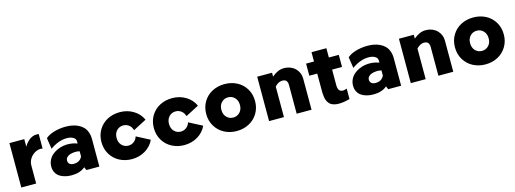

<svg xmlns="http://www.w3.org/2000/svg" viewBox="-8 -1474 6164 2297"><g transform="rotate(-15 3074.5 -325.0)"><path d="M398.9 -565.9Q407.2 -565.9 426.8 -564V-384.8Q417 -387.2 402.8 -387.2Q352.5 -387.2 307.4 -350.8Q262.2 -314.5 248 -258.8Q244.1 -241.7 244.1 -214.8V0H60.1V-549.8H244.1V-455.1Q252.4 -472.2 266.6 -490.2Q280.8 -508.3 300.3 -525.9Q319.8 -543.5 345.9 -554.7Q372.1 -565.9 398.9 -565.9Z M759.8 -565.9Q801.8 -565.9 839.1 -558.8Q876.5 -551.8 911.4 -535.2Q946.3 -518.6 971.4 -493.7Q996.6 -468.8 1011.7 -429.9Q1026.9 -391.1 1026.9 -342.8V0H866.7L849.6 -39.1Q786.6 15.1 684.6 15.1Q655.8 15.1 628.7 11.2Q601.6 7.3 572 -3.9Q542.5 -15.1 520.8 -32.7Q499 -50.3 484.9 -80.3Q470.7 -110.4 470.7 -148.9Q470.7 -189 487.1 -224.1Q503.4 -259.3 531 -284.4Q558.6 -309.6 596.2 -327.1Q633.8 -344.7 675 -351.6Q716.3 -358.4 761 -354.2Q805.7 -350.1 846.7 -334V-363.8Q846.7 -392.1 816.2 -410.6Q785.6 -429.2 736.8 -429.2Q635.3 -429.2 529.8 -354L508.8 -490.2Q544.4 -524.4 614 -545.2Q683.6 -565.9 759.8 -565.9ZM671.9 -168.9Q671.9 -140.1 690.9 -125.5Q710 -110.8 739.7 -110.8Q818.8 -110.8 846.7 -174.8V-237.8Q818.4 -245.6 787.4 -243.9Q756.3 -242.2 730.7 -234.6Q705.1 -227.1 688.5 -209.7Q671.9 -192.4 671.9 -168.9Z M1429.2 -565.9Q1521.5 -565.9 1595.9 -521.2Q1670.4 -476.6 1705.6 -398.9L1540.5 -313Q1530.3 -354 1499.5 -377.9Q1468.8 -401.9 1429.2 -401.9Q1379.9 -401.9 1347.2 -367.2Q1314.5 -332.5 1314.5 -276.9Q1314.5 -221.2 1347.2 -186.5Q1379.9 -151.9 1429.2 -151.9Q1467.3 -151.9 1497.8 -175Q1528.3 -198.2 1539.6 -236.8L1704.6 -150.9Q1669.4 -74.2 1595 -29.5Q1520.5 15.1 1429.2 15.1Q1345.2 15.1 1276.4 -21Q1207.5 -57.1 1167 -124Q1126.5 -190.9 1126.5 -275.9Q1126.5 -361.3 1167 -428Q1207.5 -494.6 1276.1 -530.3Q1344.7 -565.9 1429.2 -565.9Z M2078.1 -565.9Q2170.4 -565.9 2244.9 -521.2Q2319.3 -476.6 2354.5 -398.9L2189.5 -313Q2179.2 -354 2148.4 -377.9Q2117.7 -401.9 2078.1 -401.9Q2028.8 -401.9 1996.1 -367.2Q1963.4 -332.5 1963.4 -276.9Q1963.4 -221.2 1996.1 -186.5Q2028.8 -151.9 2078.1 -151.9Q2116.2 -151.9 2146.7 -175Q2177.2 -198.2 2188.5 -236.8L2353.5 -150.9Q2318.4 -74.2 2243.9 -29.5Q2169.4 15.1 2078.1 15.1Q1994.1 15.1 1925.3 -21Q1856.4 -57.1 1815.9 -124Q1775.4 -190.9 1775.4 -275.9Q1775.4 -361.3 1815.9 -428Q1856.4 -494.6 1925 -530.3Q1993.7 -565.9 2078.1 -565.9Z M2727.1 -565.9Q2811 -565.9 2879.6 -530.3Q2948.2 -494.6 2988.8 -428Q3029.3 -361.3 3029.3 -275.9Q3029.3 -190.9 2988.8 -124Q2948.2 -57.1 2879.4 -21Q2810.5 15.1 2727.1 15.1Q2643.1 15.1 2574.2 -21Q2505.4 -57.1 2464.8 -124Q2424.3 -190.9 2424.3 -275.9Q2424.3 -361.3 2464.8 -428Q2505.4 -494.6 2574 -530.3Q2642.6 -565.9 2727.1 -565.9ZM2809.3 -367.2Q2776.4 -401.9 2727.1 -401.9Q2677.7 -401.9 2645 -367.2Q2612.3 -332.5 2612.3 -276.9Q2612.3 -221.2 2645 -186.5Q2677.7 -151.9 2727.1 -151.9Q2776.4 -151.9 2809.3 -186.5Q2842.3 -221.2 2842.3 -276.9Q2842.3 -332.5 2809.3 -367.2Z M3460.9 -565.9Q3505.4 -565.9 3542.7 -550.8Q3580.1 -535.6 3604.2 -510.7Q3628.4 -485.8 3641.6 -454.3Q3654.8 -422.9 3654.8 -389.2V0H3470.7V-356Q3470.7 -387.7 3456.5 -407.2Q3442.4 -426.8 3402.8 -426.8Q3359.4 -426.8 3313 -378.9V0H3128.9V-549.8H3313V-502Q3387.2 -565.9 3460.9 -565.9Z M4139.6 -399.9H4016.6V-205.1Q4016.6 -124 4078.6 -124Q4093.3 -124 4126.5 -134.8V-5.9Q4049.8 15.1 3990.2 15.1Q3958 15.1 3933.1 8.1Q3908.2 1 3891.6 -10Q3875 -21 3863.3 -39.8Q3851.6 -58.6 3845.7 -75.4Q3839.8 -92.3 3836.7 -118.4Q3833.5 -144.5 3832.8 -163.3Q3832 -182.1 3832.5 -210.9V-399.9H3734.4V-549.8H3832.5V-665H4016.6V-549.8H4139.6Z M4497.6 -565.9Q4539.6 -565.9 4576.9 -558.8Q4614.3 -551.8 4649.2 -535.2Q4684.1 -518.6 4709.2 -493.7Q4734.4 -468.8 4749.5 -429.9Q4764.6 -391.1 4764.6 -342.8V0H4604.5L4587.4 -39.1Q4524.4 15.1 4422.4 15.1Q4393.6 15.1 4366.5 11.2Q4339.4 7.3 4309.8 -3.9Q4280.3 -15.1 4258.5 -32.7Q4236.8 -50.3 4222.7 -80.3Q4208.5 -110.4 4208.5 -148.9Q4208.5 -189 4224.9 -224.1Q4241.2 -259.3 4268.8 -284.4Q4296.4 -309.6 4334 -327.1Q4371.6 -344.7 4412.8 -351.6Q4454.1 -358.4 4498.8 -354.2Q4543.5 -350.1 4584.5 -334V-363.8Q4584.5 -392.1 4554 -410.6Q4523.4 -429.2 4474.6 -429.2Q4373 -429.2 4267.6 -354L4246.6 -490.2Q4282.2 -524.4 4351.8 -545.2Q4421.4 -565.9 4497.6 -565.9ZM4409.7 -168.9Q4409.7 -140.1 4428.7 -125.5Q4447.8 -110.8 4477.5 -110.8Q4556.6 -110.8 4584.5 -174.8V-237.8Q4556.2 -245.6 4525.1 -243.9Q4494.1 -242.2 4468.5 -234.6Q4442.9 -227.1 4426.3 -209.7Q4409.7 -192.4 4409.7 -168.9Z M5216.3 -565.9Q5260.7 -565.9 5298.1 -550.8Q5335.4 -535.6 5359.6 -510.7Q5383.8 -485.8 5397 -454.3Q5410.2 -422.9 5410.2 -389.2V0H5226.1V-356Q5226.1 -387.7 5211.9 -407.2Q5197.8 -426.8 5158.2 -426.8Q5114.7 -426.8 5068.4 -378.9V0H4884.3V-549.8H5068.4V-502Q5142.6 -565.9 5216.3 -565.9Z M5807.6 -565.9Q5891.6 -565.9 5960.2 -530.3Q6028.8 -494.6 6069.3 -428Q6109.9 -361.3 6109.9 -275.9Q6109.9 -190.9 6069.3 -124Q6028.8 -57.1 5960 -21Q5891.1 15.1 5807.6 15.1Q5723.6 15.1 5654.8 -21Q5585.9 -57.1 5545.4 -124Q5504.9 -190.9 5504.9 -275.9Q5504.9 -361.3 5545.4 -428Q5585.9 -494.6 5654.5 -530.3Q5723.1 -565.9 5807.6 -565.9ZM5889.9 -367.2Q5856.9 -401.9 5807.6 -401.9Q5758.3 -401.9 5725.6 -367.2Q5692.9 -332.5 5692.9 -276.9Q5692.9 -221.2 5725.6 -186.5Q5758.3 -151.9 5807.6 -151.9Q5856.9 -151.9 5889.9 -186.5Q5922.9 -221.2 5922.9 -276.9Q5922.9 -332.5 5889.9 -367.2Z"/></g></svg>

Font: Stilu Bold
Style: Regular
Weight: 700
Designer: Genilson Lima Santos
Foundry: Genilson Lima Santos
Version: Version 1.200;PS 001.200;hotconv 1.0.88;makeotf.lib2.5.64775